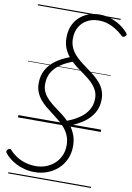

<svg xmlns="http://www.w3.org/2000/svg" viewBox="-197 -1102 1159 1688"><g transform="rotate(10 382.5 -257.5)"><path d="M226 449Q177 449 134 437.5Q91 426 56.5 407.5Q22 389 -3.5 367.5Q-29 346 -45 324Q-50 316 -48.5 308.5Q-47 301 -38 293Q-27 284 -19.5 285.5Q-12 287 -5 296Q20 324 55 346.5Q90 369 134 382Q178 395 228 395Q272 395 313.5 380.5Q355 366 389 337Q423 308 443.5 265.5Q464 223 464 168Q464 122 449.5 86Q435 50 411 20.5Q387 -9 357 -34Q327 -59 295.5 -82.5Q264 -106 233.5 -131Q203 -156 179.5 -184.5Q156 -213 141.5 -248Q127 -283 127 -327Q127 -396 155.5 -447.5Q184 -499 235.5 -536.5Q287 -574 357 -600Q330 -633 314 -673Q298 -713 298 -766Q298 -822 316.5 -868Q335 -914 369.5 -946.5Q404 -979 450.5 -997Q497 -1015 553 -1015Q602 -1015 649 -1000Q696 -985 737 -958Q778 -931 807 -897Q815 -888 814.5 -881Q814 -874 804 -865Q794 -857 786.5 -857.5Q779 -858 772 -865Q739 -896 704 -917.5Q669 -939 631.5 -950.5Q594 -962 552 -962Q495 -962 450.5 -938Q406 -914 380.5 -870.5Q355 -827 355 -767Q355 -724 369.5 -690Q384 -656 408.5 -628Q433 -600 463 -576Q493 -552 526 -528.5Q559 -505 589 -480.5Q619 -456 643.5 -427.5Q668 -399 682.5 -363.5Q697 -328 697 -283Q697 -215 666.5 -162.5Q636 -110 583 -72.5Q530 -35 462 -9Q488 25 504.5 67.5Q521 110 521 166Q521 231 497 283.5Q473 336 431.5 373Q390 410 336.5 429.5Q283 449 226 449ZM429 -45Q492 -69 539 -101.5Q586 -134 612.5 -178.5Q639 -223 639 -280Q639 -315 627.5 -342.5Q616 -370 596.5 -393.5Q577 -417 552 -438Q527 -459 498.5 -479Q470 -499 442 -520Q414 -541 389 -565Q325 -541 279 -508.5Q233 -476 208.5 -432Q184 -388 184 -330Q184 -296 195 -268.5Q206 -241 225.5 -218Q245 -195 269.5 -174Q294 -153 321.5 -133Q349 -113 377 -91.5Q405 -70 429 -45ZM0 490H739V500H0ZM0 -20H739V0H0ZM0 -505H739V-500H0ZM0 -1010H739V-1000H0Z"/></g></svg>

Font: Playwrite MX Guides
Style: Regular
Weight: 400
Designer: Veronika Burian, José Scaglione
Foundry: TypeTogether
Version: Version 1.003